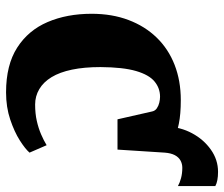

<svg xmlns="http://www.w3.org/2000/svg" viewBox="-73 -656 740 634"><g transform="rotate(90 297.0 -339.0)"><path d="M474 -357 426.5 -427 398 -520Q399.5 -565 420 -603.2Q440.5 -641.5 474 -665.2Q507.5 -689 547.5 -689Q578 -689 594.5 -680V-556.5Q584 -562.5 568.2 -566.8Q552.5 -571 534 -571Q521 -571 510 -565Q499 -559 492.2 -546Q485.5 -533 484 -513ZM285 11Q194.5 11 137.2 -25.8Q80 -62.5 52.8 -126.2Q25.5 -190 25.5 -271.5Q25.5 -339 46 -393.2Q66.5 -447.5 104 -486.2Q141.5 -525 194 -545.5Q246.5 -566 310.5 -566Q357 -566 388.8 -559.5Q420.5 -553 442.8 -545.5Q465 -538 481 -535.5L474 -357H374L348 -471.5Q346 -481 337.8 -486.8Q329.5 -492.5 319 -495Q308.5 -497.5 299.5 -497.5Q271 -497.5 249 -479.2Q227 -461 214.5 -418.2Q202 -375.5 201.5 -301Q201.5 -247 210 -206.5Q218.5 -166 234.8 -139.2Q251 -112.5 274.2 -98.8Q297.5 -85 325 -85Q355 -85 379.2 -90.5Q403.5 -96 423.8 -104.8Q444 -113.5 459.5 -123L484 -66.5Q472 -52.5 443.8 -34.5Q415.5 -16.5 374.8 -2.8Q334 11 285 11Z"/></g></svg>

Font: Merriweather 28pt Black
Style: Regular
Weight: 900
Version: Version 2.100